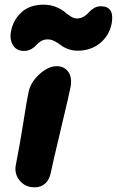

<svg xmlns="http://www.w3.org/2000/svg" viewBox="-20 -841 505 829"><path d="M83 -621.1Q50.8 -621.1 35.6 -646.7Q20.5 -672.4 27.8 -707Q37.1 -754.9 72.8 -787.8Q108.4 -820.8 168 -820.8Q196.3 -820.8 220.2 -811.5Q244.1 -802.2 257.1 -791Q270 -779.8 284.7 -770.5Q299.3 -761.2 312 -761.2Q328.1 -761.2 341.8 -769.5Q355.5 -777.8 363.5 -787.6Q371.6 -797.4 385.3 -805.7Q398.9 -814 415 -814Q476.1 -814 461.9 -737.8Q450.7 -685.5 410.9 -653.8Q371.1 -622.1 315.9 -622.1Q292.5 -622.1 272.9 -629.6Q253.4 -637.2 241.9 -646.5Q230.5 -655.8 215.6 -663.3Q200.7 -670.9 186 -670.9Q169.4 -670.9 156.5 -663.1Q143.6 -655.3 136.2 -646Q128.9 -636.7 115 -628.9Q101.1 -621.1 83 -621.1ZM129.9 -32.2Q88.4 -32.2 64.5 -62Q40.5 -91.8 48.8 -130.9Q67.4 -225.6 81.3 -315.4Q95.2 -405.3 103 -441.9Q111.8 -485.8 150.1 -520.5Q188.5 -555.2 225.1 -555.2Q257.3 -555.2 274.9 -530.8Q292.5 -506.3 284.2 -462.9Q277.8 -430.2 242.2 -281Q206.5 -131.8 199.2 -95.2Q193.4 -65.4 175.3 -48.8Q157.2 -32.2 129.9 -32.2Z"/></svg>

Font: Shantell Sans Bouncy
Style: Bold Italic
Weight: 700
Italic angle: -11.31°
Designer: Stephen Nixon, Anya Danilova, Shantell Martin
Foundry: Arrow Type
Version: Version 1.006;[9816181b4]